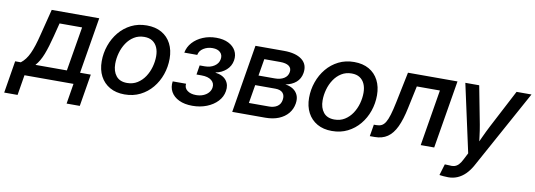

<svg xmlns="http://www.w3.org/2000/svg" viewBox="-113 -902 4096 1471"><g transform="rotate(10 1935.5 -166.5)"><path d="M-54.7 157.7 -13.7 -92.8H30.3Q49.8 -107.9 65.4 -128.4Q81.1 -148.9 94 -176.8Q106.9 -204.6 119.1 -242.4Q131.3 -280.3 143.6 -330.6L193.8 -529.3H563.5L491.2 -92.8H574.7L533.2 157.7H430.7L456.5 0H75.2L49.3 157.7ZM144 -92.8H388.7L446.3 -437.5H271L243.7 -330.6Q223.1 -248.5 200.2 -189Q177.2 -129.4 144 -92.8Z M854.5 11.7Q787.6 11.7 739.5 -15.9Q691.4 -43.5 665.3 -93Q639.2 -142.6 639.2 -209Q639.2 -272.5 659.9 -331.8Q680.7 -391.1 719.2 -437.7Q757.8 -484.4 812 -511.5Q866.2 -538.6 933.1 -538.6Q1000.5 -538.6 1048.6 -511.2Q1096.7 -483.9 1122.6 -433.8Q1148.4 -383.8 1148.4 -317.4Q1148.4 -253.4 1127.9 -194.3Q1107.4 -135.3 1068.8 -88.9Q1030.3 -42.5 976.1 -15.4Q921.9 11.7 854.5 11.7ZM858.4 -78.1Q903.8 -78.1 938.5 -99.9Q973.1 -121.6 996.6 -157Q1020 -192.4 1031.7 -234.6Q1043.5 -276.9 1043.5 -318.4Q1043.5 -357.4 1030.5 -386.7Q1017.6 -416 992.4 -432.4Q967.3 -448.7 929.2 -448.7Q884.3 -448.7 849.9 -427.2Q815.4 -405.8 792 -370.6Q768.6 -335.4 756.6 -292.7Q744.6 -250 744.6 -207.5Q744.6 -149.4 773.2 -113.8Q801.8 -78.1 858.4 -78.1Z M1381.8 7.3Q1320.8 7.3 1277.8 -13.2Q1234.9 -33.7 1214.8 -69.6Q1194.8 -105.5 1201.7 -150.9H1305.7Q1301.3 -118.2 1326.9 -98.4Q1352.5 -78.6 1395.5 -78.6Q1425.8 -78.6 1450.2 -88.4Q1474.6 -98.1 1490.5 -115.5Q1506.3 -132.8 1510.3 -155.3Q1516.1 -190.9 1489.5 -212.6Q1462.9 -234.4 1411.1 -234.4H1372.1L1383.8 -307.1H1423.3Q1467.3 -307.1 1498.3 -327.9Q1529.3 -348.6 1534.7 -382.8Q1540 -415 1519.3 -435.1Q1498.5 -455.1 1459 -455.1Q1419.9 -455.1 1388.9 -435.8Q1357.9 -416.5 1351.6 -383.3H1251Q1259.3 -428.7 1291 -463.6Q1322.8 -498.5 1370.4 -518.3Q1418 -538.1 1473.6 -538.1Q1529.8 -538.1 1568.6 -518.6Q1607.4 -499 1625.5 -465.6Q1643.6 -432.1 1636.7 -390.1Q1628.9 -344.7 1594.7 -314.5Q1560.5 -284.2 1513.7 -275.4L1513.2 -273.4Q1571.8 -265.6 1598.4 -231.2Q1625 -196.8 1616.2 -147.5Q1608.9 -102.5 1576.2 -67.6Q1543.5 -32.7 1492.9 -12.7Q1442.4 7.3 1381.8 7.3Z M1691.4 0 1778.8 -529.3H2001Q2093.3 -529.3 2141.1 -492.2Q2189 -455.1 2177.7 -387.7Q2169.9 -342.3 2137.9 -314.7Q2106 -287.1 2055.7 -277.8Q2090.3 -273.4 2116 -257.1Q2141.6 -240.7 2153.8 -213.1Q2166 -185.5 2159.7 -147Q2152.3 -102.5 2124.8 -69.6Q2097.2 -36.6 2052.5 -18.3Q2007.8 0 1948.2 0ZM1805.2 -89.4H1961.9Q2000.5 -89.4 2025.6 -106.4Q2050.8 -123.5 2056.2 -156.2Q2062.5 -191.9 2044.2 -212.2Q2025.9 -232.4 1985.4 -232.4H1829.1ZM1841.3 -309.1H1967.3Q2011.7 -309.1 2039.8 -326.9Q2067.9 -344.7 2072.8 -377Q2077.6 -407.7 2054.9 -424.1Q2032.2 -440.4 1986.3 -440.4H1863.3Z M2467.8 11.7Q2400.9 11.7 2352.8 -15.9Q2304.7 -43.5 2278.6 -93Q2252.4 -142.6 2252.4 -209Q2252.4 -272.5 2273.2 -331.8Q2293.9 -391.1 2332.5 -437.7Q2371.1 -484.4 2425.3 -511.5Q2479.5 -538.6 2546.4 -538.6Q2613.8 -538.6 2661.9 -511.2Q2710 -483.9 2735.8 -433.8Q2761.7 -383.8 2761.7 -317.4Q2761.7 -253.4 2741.2 -194.3Q2720.7 -135.3 2682.1 -88.9Q2643.6 -42.5 2589.4 -15.4Q2535.2 11.7 2467.8 11.7ZM2471.7 -78.1Q2517.1 -78.1 2551.8 -99.9Q2586.4 -121.6 2609.9 -157Q2633.3 -192.4 2645 -234.6Q2656.7 -276.9 2656.7 -318.4Q2656.7 -357.4 2643.8 -386.7Q2630.9 -416 2605.7 -432.4Q2580.6 -448.7 2542.5 -448.7Q2497.6 -448.7 2463.1 -427.2Q2428.7 -405.8 2405.3 -370.6Q2381.8 -335.4 2369.9 -292.7Q2357.9 -250 2357.9 -207.5Q2357.9 -149.4 2386.5 -113.8Q2415 -78.1 2471.7 -78.1Z M2761.7 0 2776.9 -91.8H2796.9Q2819.8 -91.8 2836.7 -100.1Q2853.5 -108.4 2866.7 -129.9Q2879.9 -151.4 2891.8 -190.7Q2903.8 -230 2916.5 -292L2965.3 -529.3H3350.6L3262.7 0H3157.7L3230 -437.5H3050.3L3013.2 -263.2Q2994.1 -171.4 2966.6 -113.3Q2939 -55.2 2898.4 -27.6Q2857.9 0 2799.3 0Z M3338.9 200.7 3365.2 113.3 3400.9 114.7Q3422.4 117.7 3439.9 112.8Q3457.5 107.9 3472.2 93Q3486.8 78.1 3500 51.3L3526.9 -1L3411.6 -529.3H3519.5L3576.2 -233.9Q3584.5 -189 3589.8 -144Q3595.2 -99.1 3601.1 -54.2H3570.8Q3591.3 -99.1 3612.1 -144.3Q3632.8 -189.5 3655.8 -233.9L3810.1 -529.3H3926.3L3589.4 84Q3567.4 123 3539.8 150.4Q3512.2 177.7 3479.2 191.9Q3446.3 206.1 3407.7 206.1Q3388.2 206.1 3370.1 204.3Q3352.1 202.6 3338.9 200.7Z"/></g></svg>

Font: Inter 24pt Medium
Style: Italic
Weight: 500
Italic angle: -9.3988°
Designer: Rasmus Andersson
Foundry: rsms
Version: Version 4.001;git-66647c0bb